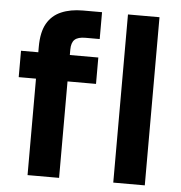

<svg xmlns="http://www.w3.org/2000/svg" viewBox="-52 -769 771 819"><g transform="rotate(5 333.5 -360.0)"><path d="M96 0V-549Q96 -612 117 -649Q138 -686 177.5 -703Q217 -720 270 -720H352V-605H291Q259 -605 245 -592Q231 -579 231 -549V0ZM22 -413V-526H353V-413ZM463 0V-720H598V0Z"/></g></svg>

Font: DM Sans 9pt
Style: Bold
Weight: 700
Version: Version 4.004;gftools[0.9.30]